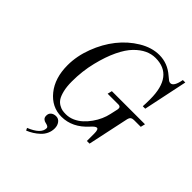

<svg xmlns="http://www.w3.org/2000/svg" viewBox="-266 -877 1271 1271"><g transform="rotate(45 370.0 -241.0)"><path d="M724.1 -722.2 659.2 -412.1H636.2Q638.2 -438.5 638.2 -479Q638.2 -698.2 470.2 -698.2Q432.6 -698.2 397 -681.6Q361.3 -665 326.4 -629.6Q291.5 -594.2 261.2 -531Q231 -467.8 210 -381.8Q188 -293.5 188 -195.8Q188 -147 196.8 -111.8Q205.6 -76.7 217.8 -58.3Q230 -40 248.5 -29.5Q267.1 -19 281.2 -16.6Q295.4 -14.2 314 -14.2Q344.7 -14.2 374.3 -27.3Q403.8 -40.5 427.2 -62Q450.7 -83.5 470.2 -111.1Q489.7 -138.7 502.4 -167.5Q515.1 -196.3 521 -224.1L533.2 -278.8Q538.6 -306.2 513.2 -306.2H413.1L420.9 -337.9H731L723.1 -306.2H659.2Q629.9 -306.2 624 -278.8L562 12.2H537.1V-56.2Q537.1 -97.2 522 -97.2Q509.3 -97.2 484.9 -69.8Q405.8 18.1 304.2 18.1Q213.4 18.1 152.6 -57.1Q91.8 -132.3 91.8 -252Q91.8 -337.9 124.8 -425Q157.7 -512.2 210.7 -578.9Q263.7 -645.5 333.7 -687.7Q403.8 -730 474.1 -730Q552.2 -730 613.8 -675.8Q632.8 -659.2 640.6 -654.1Q648.4 -648.9 657.2 -648.9Q688 -648.9 701.2 -722.2ZM204.1 248 195.8 231Q289.1 193.4 289.1 141.1Q289.1 131.8 279.5 127Q270 122.1 258.5 120.1Q247.1 118.2 237.5 109.4Q228 100.6 228 84Q228 62.5 242.2 51.3Q256.3 40 277.8 40Q300.3 40 314.2 58.6Q328.1 77.1 328.1 104Q328.1 130.4 317.1 154.1Q306.2 177.7 287.1 195.3Q268.1 212.9 247.8 225.6Q227.5 238.3 204.1 248Z"/></g></svg>

Font: Flanker Steampunk
Style: Italic
Weight: 400
Italic angle: -12°
Designer: Alexey Kryukov, Leonardo Di Lena
Foundry: Alexey Kryukov, Leonardo Di Lena
Version: 1.210